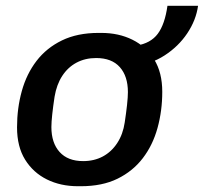

<svg xmlns="http://www.w3.org/2000/svg" viewBox="-20 -635 706 665"><path d="M250 10Q190 10 142.5 -13.5Q95 -37 67 -82Q39 -127 39 -194Q39 -260 55.5 -319.5Q72 -379 106.5 -424Q141 -469 194.5 -495Q248 -521 321 -521H331Q391 -521 438.5 -497.5Q486 -474 514 -429Q542 -384 542 -317Q542 -251 525.5 -191.5Q509 -132 474.5 -87Q440 -42 387 -16Q334 10 260 10ZM268 -77Q306 -77 336 -93Q366 -109 386 -139.5Q406 -170 412 -211Q417 -244 420 -271.5Q423 -299 423 -316Q423 -371 395 -402.5Q367 -434 313 -434Q275 -434 245 -418Q215 -402 195.5 -372Q176 -342 169 -300Q164 -267 161 -239.5Q158 -212 158 -195Q158 -140 186.5 -108.5Q215 -77 268 -77ZM442 -406 452 -477Q502 -485 526.5 -518Q551 -551 560 -615H666Q659 -565 628.5 -519.5Q598 -474 550 -443Q502 -412 442 -406Z"/></svg>

Font: Chivo Medium Medium
Style: Italic
Weight: 500
Italic angle: -8.05°
Version: Version 2.002